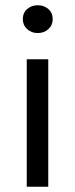

<svg xmlns="http://www.w3.org/2000/svg" viewBox="-20 -712 286 732"><path d="M82 0V-486H164V0ZM124 -586Q100 -586 83.5 -601Q67 -616 67 -639Q67 -663 83.5 -677.5Q100 -692 124 -692Q148 -692 164.5 -677.5Q181 -663 181 -639Q181 -616 164.5 -601Q148 -586 124 -586Z"/></svg>

Font: CV Source Sans
Style: Regular
Weight: 400
Designer: Paul D. Hunt
Foundry: Adobe Systems Incorporated
Version: Version 3.001